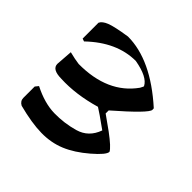

<svg xmlns="http://www.w3.org/2000/svg" viewBox="-86 -658 879 879"><g transform="rotate(-45 353.0 -218.5)"><path d="M262.2 -86.4Q312.5 -156.2 324.7 -176.8Q292 -289.1 296.9 -386.7Q297.4 -447.3 332.5 -447.3L413.6 -441.4Q404.3 -404.8 400.9 -377.9Q399.9 -189.9 522.5 -102.5L537.6 -94.7H541Q580.1 -114.3 595.7 -202.6Q595.7 -324.7 491.2 -433.6L496.1 -447.3H561H598.6Q615.2 -439.9 626.5 -411.6Q637.7 -383.3 649.4 -307.1Q649.4 -156.7 500.5 8.8L491.2 9.3Q469.2 9.3 347.7 -130.4H328.1L279.3 -62Q235.4 -2.9 216.3 6.3Q196.8 6.3 148.7 -49.6Q100.6 -105.5 78.4 -159.2Q56.2 -212.9 57.1 -275.9Q58.1 -338.9 81.1 -427.2Q91.8 -447.3 112.3 -447.3H185.5L201.2 -434.6Q164.1 -361.8 162.8 -297.6Q161.6 -233.4 179.4 -171.4Q197.3 -109.4 262.2 -86.4Z"/></g></svg>

Font: Panteley
Style: Regular
Weight: 500
Designer: Kalashnikov Yuriy
Foundry: Øêîëà ïàâà èìåíè ñâÿòîãî àâíîàïîñòîëüíîãî Âëàäèìèà
Version: Version 1.80 April 12, 2018